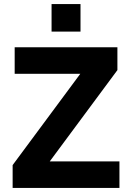

<svg xmlns="http://www.w3.org/2000/svg" viewBox="-20 -922 648 942"><path d="M42 0V-112L374 -560H52V-690H556V-578L224 -130H566V0ZM233 -767V-902H375V-767Z"/></svg>

Font: Oxanium ExtraLight
Style: Bold
Weight: 700
Version: Version 2.000